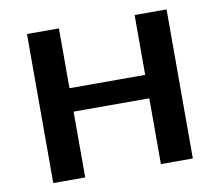

<svg xmlns="http://www.w3.org/2000/svg" viewBox="-77 -794 1030 888"><g transform="rotate(-10 437.5 -350.0)"><path d="M103.5 0V-700H253.5V-419H609V-700H759V0H609V-309H253.5V0Z"/></g></svg>

Font: Trispace SemiExpanded SemiBold
Style: Regular
Weight: 600
Width: 6
Designer: Tyler Finck
Foundry: Etcetera Type Company
Version: Version 1.210; ttfautohint (v1.8.3)